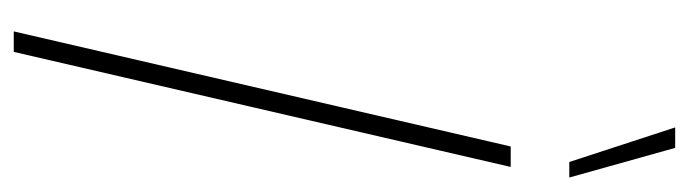

<svg xmlns="http://www.w3.org/2000/svg" viewBox="-372 -604 977 272"><g transform="rotate(90 116.0 -468.5)"><path d="M190 -937 232 -787H210L161 -937ZM217 -704 54 0H25L188 -704Z"/></g></svg>

Font: Prodigy Sans ExtraLight
Style: Italic
Weight: 200
Italic angle: -13°
Designer: Wei Huang
Foundry: Wei Huang
Version: Version 1.003; ttfautohint (v1.8.3)